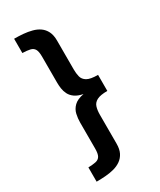

<svg xmlns="http://www.w3.org/2000/svg" viewBox="-233 -872 917 1098"><g transform="rotate(-30 225.5 -323.0)"><path d="M62 148.4V54.2Q92.8 53.2 112.1 49.1Q131.3 44.9 140.4 29.5Q149.4 14.2 149.4 -20V-190.9Q149.4 -218.8 155.5 -246.1Q161.6 -273.4 182.9 -294.2Q204.1 -314.9 247.6 -323.2Q214.4 -329.6 194.3 -343.8Q174.3 -357.9 164.8 -376.7Q155.3 -395.5 152.3 -415.8Q149.4 -436 149.4 -455.6V-627Q149.4 -661.1 140.4 -676.3Q131.3 -691.4 112.1 -695.8Q92.8 -700.2 62 -701.2V-795.4Q91.8 -795.4 121.3 -793Q150.9 -790.5 177.7 -783.4Q204.6 -776.4 225.1 -762Q245.6 -747.6 257.6 -723.6Q269.5 -699.7 269.5 -663.6V-472.7Q269.5 -446.8 274.9 -424.8Q280.3 -402.8 302.2 -389.6Q324.2 -376.5 374.5 -376.5V-270.5Q328.1 -270.5 305.7 -258.8Q283.2 -247.1 276.4 -225.3Q269.5 -203.6 269.5 -173.8V17.1Q269.5 53.2 257.6 76.9Q245.6 100.6 224.9 115.2Q204.1 129.9 177.2 137Q150.4 144 120.8 146.2Q91.3 148.4 62 148.4Z"/></g></svg>

Font: Comme
Style: Bold
Weight: 700
Version: Version 1.000;gftools[0.9.27]